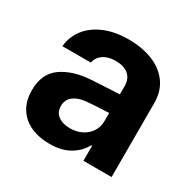

<svg xmlns="http://www.w3.org/2000/svg" viewBox="-127 -667 811 807"><g transform="rotate(30 279.0 -263.5)"><path d="M228.5 -311.5Q282.2 -314.9 360.4 -318.4V-361.3Q359.4 -394.5 337.4 -413.1Q315.4 -431.6 275.4 -431.6Q239.3 -431.6 216.3 -416Q193.4 -400.4 187.5 -373H49.8Q54.2 -419.9 82.3 -457Q110.4 -494.1 160.6 -515.6Q210.9 -537.1 279.3 -537.1Q339.8 -537.1 390.9 -518.1Q441.9 -499 472.9 -458.7Q503.9 -418.5 503.9 -357.4V0H367.2V-73.2H363.3Q342.3 -34.7 303.5 -12.5Q264.6 9.8 208 9.8Q156.2 9.8 116.5 -8.1Q76.7 -25.9 54 -61.5Q31.2 -97.2 31.2 -148.4Q31.2 -230.5 86.4 -268.6Q141.6 -306.6 228.5 -311.5ZM249 -89.8Q281.2 -89.8 306.9 -103Q332.5 -116.2 346.7 -139.2Q360.8 -162.1 360.4 -189.5V-228Q337.4 -227.5 303.7 -225.6Q270 -223.6 252 -221.7Q213.9 -217.8 191.9 -200.2Q169.9 -182.6 169.9 -152.3Q169.9 -122.6 191.7 -106.2Q213.4 -89.8 249 -89.8Z"/></g></svg>

Font: Pretendard
Style: Bold
Weight: 700
Designer: Base glyphs from Inter by Rasmus Andersson; Hangeul glyphs from Noto Sans CJK(Source Han Sans) by Jang Soo-young and Kan
Foundry: Kil Hyung-jin
Version: Version 1.309